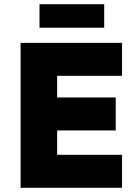

<svg xmlns="http://www.w3.org/2000/svg" viewBox="-20 -894 651 914"><path d="M78 0V-690H561V-533H252V-430H531V-273H252V-157H561V0ZM168 -762V-874H476V-762Z"/></svg>

Font: Oxanium ExtraLight ExtraBold
Style: Regular
Weight: 800
Version: Version 2.000